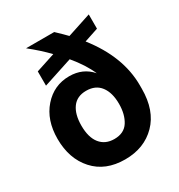

<svg xmlns="http://www.w3.org/2000/svg" viewBox="-172 -832 891 957"><g transform="rotate(-30 273.0 -353.5)"><path d="M271 10Q158 10 93.5 -61.5Q29 -133 29 -247Q29 -355 88 -422Q147 -489 235 -489Q314 -489 362 -433Q336 -494 280 -561L112 -506V-588L222 -624Q178 -670 119 -717H281Q319 -681 337 -662L474 -707V-625L393 -598Q518 -439 518 -274V-254Q518 -129 449.5 -59.5Q381 10 271 10ZM165 -245Q165 -177 194 -141Q223 -105 275 -105Q331 -105 356.5 -145Q382 -185 382 -246Q382 -310 354 -347Q326 -384 272 -384Q219 -384 192 -347Q165 -310 165 -245Z"/></g></svg>

Font: TASA Orbiter Display
Style: Bold
Weight: 700
Designer: Weizhong Zhang
Version: Version 1.000;Glyphs 3.1.2 (3151)